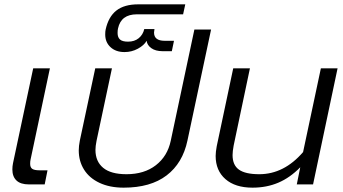

<svg xmlns="http://www.w3.org/2000/svg" viewBox="-20 -850 1583 885"><path d="M37 -69Q37 -83 40 -98L133 -535H210L121 -115Q119 -107 119 -95Q119 -78 129 -71.5Q139 -65 162 -65H199L186 0H113Q75 0 56 -18Q37 -36 37 -69Z M343 -157Q343 -177 348 -202L419 -535H496L425 -201Q420 -176 420 -159Q420 -106 455.5 -76.5Q491 -47 563 -47Q645 -47 698.5 -88.5Q752 -130 767 -201L876 -714H953L844 -202Q822 -98 748 -41.5Q674 15 550 15Q486 15 439 -7Q392 -29 367.5 -68Q343 -107 343 -157Z M465 -691Q465 -706 467 -714Q480 -773 516.5 -801.5Q553 -830 617 -830H834L824 -784H611Q538 -784 524 -719Q522 -711 522 -698Q522 -678 533 -668Q544 -658 570 -658Q600 -658 619.5 -674Q639 -690 645 -716H692Q690 -704 690 -700Q690 -662 739 -662H782L772 -614H730Q697 -614 677.5 -628Q658 -642 656 -662Q644 -641 615.5 -625.5Q587 -610 554 -610Q514 -610 489.5 -632.5Q465 -655 465 -691Z M974 -131Q974 -149 979 -176L1055 -535H1132L1057 -179Q1052 -152 1052 -135Q1052 -89 1081.5 -68Q1111 -47 1175 -47Q1289 -47 1377 -149L1459 -535H1536L1423 0H1348L1364 -79Q1317 -31 1263 -8Q1209 15 1144 15Q1064 15 1019 -24.5Q974 -64 974 -131Z"/></svg>

Font: Prompt Light
Style: Italic
Weight: 300
Italic angle: -12°
Designer: Katatrad Team
Foundry: CadsonDemak
Version: Version 1.000